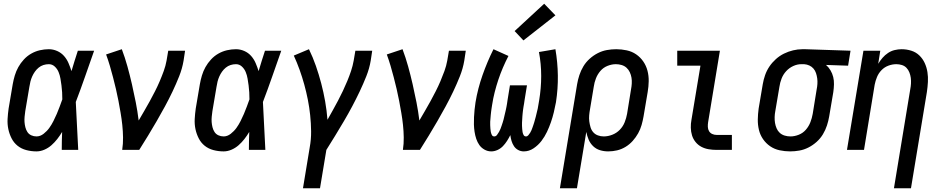

<svg xmlns="http://www.w3.org/2000/svg" viewBox="-20 -801 5040 1026"><path d="M175 8Q147 8 120.5 1Q94 -6 74 -22Q54 -38 42 -61.5Q30 -85 24.5 -111Q19 -137 20.5 -165Q22 -193 26 -221L48 -351Q52 -374 59 -397.5Q66 -421 78 -442.5Q90 -464 107.5 -483Q125 -502 147 -514.5Q169 -527 193 -532.5Q217 -538 241 -538Q264 -538 285.5 -528.5Q307 -519 322 -502Q337 -485 346 -464Q355 -443 362 -421Q370 -448 378.5 -475.5Q387 -503 396 -530H483Q459 -462 435 -393Q411 -324 385 -256Q389 -192 391.5 -128Q394 -64 398 0H310Q310 -24 310.5 -48Q311 -72 312 -96Q300 -76 286 -58Q272 -40 255 -25Q238 -10 217 -1Q196 8 175 8ZM175 -72Q195 -72 213 -86Q231 -100 243.5 -117.5Q256 -135 265.5 -154Q275 -173 283.5 -192.5Q292 -212 299 -231.5Q306 -251 313 -270Q313 -289 312 -307.5Q311 -326 308.5 -344.5Q306 -363 303 -381Q300 -399 293 -416Q286 -433 272.5 -445.5Q259 -458 241 -458Q226 -458 212 -453.5Q198 -449 186.5 -439.5Q175 -430 166.5 -418Q158 -406 152 -392.5Q146 -379 142.5 -365Q139 -351 137 -337L115 -207Q113 -193 111.5 -178Q110 -163 111 -149Q112 -135 115.5 -121Q119 -107 126.5 -95.5Q134 -84 147 -78Q160 -72 175 -72Z M633 0Q638 -33 637.5 -66.5Q637 -100 633.5 -133Q630 -166 624.5 -198Q619 -230 613 -262Q607 -294 599.5 -325.5Q592 -357 584 -388Q576 -419 567 -449.5Q558 -480 547 -510L631 -538Q648 -493 661 -446Q674 -399 685 -351Q696 -303 705.5 -254.5Q715 -206 721 -157Q736 -183 751 -208.5Q766 -234 780.5 -260.5Q795 -287 808.5 -313.5Q822 -340 833.5 -367Q845 -394 855 -421.5Q865 -449 870 -477L879 -530H969L961 -477Q954 -435 937.5 -393.5Q921 -352 902 -312Q883 -272 861.5 -232.5Q840 -193 817.5 -154Q795 -115 771.5 -76.5Q748 -38 724 0Z M1175 8Q1147 8 1120.5 1Q1094 -6 1074 -22Q1054 -38 1042 -61.5Q1030 -85 1024.5 -111Q1019 -137 1020.5 -165Q1022 -193 1026 -221L1048 -351Q1052 -374 1059 -397.5Q1066 -421 1078 -442.5Q1090 -464 1107.5 -483Q1125 -502 1147 -514.5Q1169 -527 1193 -532.5Q1217 -538 1241 -538Q1264 -538 1285.5 -528.5Q1307 -519 1322 -502Q1337 -485 1346 -464Q1355 -443 1362 -421Q1370 -448 1378.5 -475.5Q1387 -503 1396 -530H1483Q1459 -462 1435 -393Q1411 -324 1385 -256Q1389 -192 1391.5 -128Q1394 -64 1398 0H1310Q1310 -24 1310.5 -48Q1311 -72 1312 -96Q1300 -76 1286 -58Q1272 -40 1255 -25Q1238 -10 1217 -1Q1196 8 1175 8ZM1175 -72Q1195 -72 1213 -86Q1231 -100 1243.5 -117.5Q1256 -135 1265.5 -154Q1275 -173 1283.5 -192.5Q1292 -212 1299 -231.5Q1306 -251 1313 -270Q1313 -289 1312 -307.5Q1311 -326 1308.5 -344.5Q1306 -363 1303 -381Q1300 -399 1293 -416Q1286 -433 1272.5 -445.5Q1259 -458 1241 -458Q1226 -458 1212 -453.5Q1198 -449 1186.5 -439.5Q1175 -430 1166.5 -418Q1158 -406 1152 -392.5Q1146 -379 1142.5 -365Q1139 -351 1137 -337L1115 -207Q1113 -193 1111.5 -178Q1110 -163 1111 -149Q1112 -135 1115.5 -121Q1119 -107 1126.5 -95.5Q1134 -84 1147 -78Q1160 -72 1175 -72Z M1599 205 1635 -13Q1643 -56 1642.5 -99.5Q1642 -143 1637.5 -185.5Q1633 -228 1625 -268.5Q1617 -309 1606 -349Q1595 -389 1581 -428Q1567 -467 1550 -504L1631 -538Q1652 -495 1668 -449Q1684 -403 1696.5 -355.5Q1709 -308 1717.5 -259.5Q1726 -211 1730 -161Q1744 -186 1758.5 -212Q1773 -238 1786.5 -263.5Q1800 -289 1812.5 -315.5Q1825 -342 1836 -368.5Q1847 -395 1856 -422Q1865 -449 1870 -477L1879 -530H1969L1961 -477Q1954 -435 1937.5 -393.5Q1921 -352 1902 -312Q1883 -272 1862 -232.5Q1841 -193 1818 -154Q1795 -115 1771.5 -76.5Q1748 -38 1724 0L1690 205Z M2133 0Q2138 -33 2137.5 -66.5Q2137 -100 2133.5 -133Q2130 -166 2124.5 -198Q2119 -230 2113 -262Q2107 -294 2099.5 -325.5Q2092 -357 2084 -388Q2076 -419 2067 -449.5Q2058 -480 2047 -510L2131 -538Q2148 -493 2161 -446Q2174 -399 2185 -351Q2196 -303 2205.5 -254.5Q2215 -206 2221 -157Q2236 -183 2251 -208.5Q2266 -234 2280.5 -260.5Q2295 -287 2308.5 -313.5Q2322 -340 2333.5 -367Q2345 -394 2355 -421.5Q2365 -449 2370 -477L2379 -530H2469L2461 -477Q2454 -435 2437.5 -393.5Q2421 -352 2402 -312Q2383 -272 2361.5 -232.5Q2340 -193 2317.5 -154Q2295 -115 2271.5 -76.5Q2248 -38 2224 0Z M2605 8Q2586 8 2569 -1.5Q2552 -11 2541.5 -26Q2531 -41 2525 -59Q2519 -77 2516 -96.5Q2513 -116 2512.5 -135.5Q2512 -155 2513 -175Q2514 -195 2516 -215Q2518 -235 2521 -254Q2527 -291 2536.5 -327.5Q2546 -364 2558.5 -399.5Q2571 -435 2585.5 -469.5Q2600 -504 2617 -538L2697 -502Q2681 -471 2667.5 -439.5Q2654 -408 2643 -375Q2632 -342 2623.5 -308.5Q2615 -275 2610 -242Q2608 -232 2607 -223Q2606 -214 2604.5 -205Q2603 -196 2602.5 -187Q2602 -178 2601 -169Q2600 -160 2599.5 -150.5Q2599 -141 2599.5 -132Q2600 -123 2600.5 -114.5Q2601 -106 2602.5 -97.5Q2604 -89 2608 -80.5Q2612 -72 2621 -72Q2630 -72 2636 -80Q2642 -88 2646.5 -96Q2651 -104 2654.5 -112.5Q2658 -121 2660.5 -129Q2663 -137 2666 -145.5Q2669 -154 2671 -162.5Q2673 -171 2675 -179.5Q2677 -188 2679 -196.5Q2681 -205 2683 -213.5Q2685 -222 2686.5 -230.5Q2688 -239 2689.5 -247.5Q2691 -256 2692 -265L2705 -345H2796L2783 -265Q2782 -256 2780.5 -247.5Q2779 -239 2777.5 -230.5Q2776 -222 2775 -213.5Q2774 -205 2773 -196.5Q2772 -188 2771.5 -179.5Q2771 -171 2770.5 -162.5Q2770 -154 2769.5 -145.5Q2769 -137 2769.5 -128.5Q2770 -120 2770.5 -111.5Q2771 -103 2772.5 -95Q2774 -87 2778 -79.5Q2782 -72 2791 -72Q2798 -72 2803.5 -78.5Q2809 -85 2813 -91.5Q2817 -98 2820 -105Q2823 -112 2825.5 -119.5Q2828 -127 2830.5 -134Q2833 -141 2835 -148Q2837 -155 2839 -162.5Q2841 -170 2843 -177Q2845 -184 2846.5 -191.5Q2848 -199 2850 -206Q2852 -213 2853.5 -220.5Q2855 -228 2856 -235Q2857 -242 2858.5 -249.5Q2860 -257 2861 -264Q2872 -330 2872 -395Q2872 -460 2860 -523L2948 -538Q2960 -468 2961 -397.5Q2962 -327 2951 -255Q2946 -228 2939.5 -201Q2933 -174 2924 -148Q2915 -122 2903 -96.5Q2891 -71 2873.5 -48Q2856 -25 2831.5 -8.5Q2807 8 2779 8Q2763 8 2749 0.5Q2735 -7 2726.5 -20Q2718 -33 2713.5 -48Q2709 -63 2707 -79Q2699 -63 2689.5 -48Q2680 -33 2667.5 -20Q2655 -7 2638.5 0.5Q2622 8 2605 8ZM2777 -585 2730 -635 2888 -781 2948 -719Z M2972 205 3064 -351Q3068 -375 3076 -399.5Q3084 -424 3097.5 -446.5Q3111 -469 3131 -487Q3151 -505 3174.5 -517Q3198 -529 3223 -533.5Q3248 -538 3273 -538Q3301 -538 3329 -532Q3357 -526 3379.5 -510.5Q3402 -495 3417.5 -472.5Q3433 -450 3440 -423Q3447 -396 3446.5 -367Q3446 -338 3441 -309L3419 -179Q3415 -156 3408.5 -133Q3402 -110 3390 -88.5Q3378 -67 3361 -48Q3344 -29 3322.5 -16Q3301 -3 3277.5 2.5Q3254 8 3230 8Q3207 8 3186 1.5Q3165 -5 3149.5 -20Q3134 -35 3125.5 -55Q3117 -75 3113 -96L3063 205ZM3206 -72Q3229 -72 3252 -81Q3275 -90 3292 -107.5Q3309 -125 3318 -147.5Q3327 -170 3331 -193L3352 -323Q3355 -338 3356 -354.5Q3357 -371 3354.5 -386Q3352 -401 3345.5 -415Q3339 -429 3328 -439Q3317 -449 3302 -453.5Q3287 -458 3271 -458Q3249 -458 3226.5 -449Q3204 -440 3188.5 -422Q3173 -404 3164.5 -382Q3156 -360 3153 -338L3133 -218Q3130 -202 3128.5 -185Q3127 -168 3129 -152.5Q3131 -137 3135.5 -121.5Q3140 -106 3150 -94.5Q3160 -83 3175 -77.5Q3190 -72 3206 -72Z M3810 0Q3788 0 3767 -3.5Q3746 -7 3728 -16.5Q3710 -26 3697 -42Q3684 -58 3678 -77.5Q3672 -97 3671.5 -118.5Q3671 -140 3675 -161L3723 -450H3599V-530H3827L3764 -148Q3762 -136 3762.5 -123Q3763 -110 3769 -100Q3775 -90 3786 -85Q3797 -80 3810 -80H3891V0Z M4202 8Q4174 8 4146 2Q4118 -4 4095.5 -19.5Q4073 -35 4057.5 -57.5Q4042 -80 4035.5 -107Q4029 -134 4029.5 -163Q4030 -192 4034 -221L4056 -351Q4060 -375 4068.5 -399.5Q4077 -424 4091.5 -445.5Q4106 -467 4126 -485Q4146 -503 4169.5 -514.5Q4193 -526 4218 -532Q4243 -538 4268 -538Q4271 -538 4275 -538Q4279 -538 4283 -538L4525 -530L4512 -450L4394 -454Q4408 -442 4418 -425Q4428 -408 4432.5 -389.5Q4437 -371 4436.5 -350.5Q4436 -330 4433 -309L4411 -179Q4407 -155 4399 -130.5Q4391 -106 4377.5 -83.5Q4364 -61 4344 -43Q4324 -25 4300.5 -13Q4277 -1 4252 3.5Q4227 8 4202 8ZM4204 -72Q4226 -72 4248.5 -81Q4271 -90 4286.5 -108Q4302 -126 4310.5 -148Q4319 -170 4323 -193L4344 -323Q4347 -337 4348 -352.5Q4349 -368 4347 -382.5Q4345 -397 4340.5 -410.5Q4336 -424 4327 -434.5Q4318 -445 4305 -451Q4292 -457 4277 -458H4270Q4268 -458 4266 -458Q4264 -458 4262 -458Q4240 -458 4218.5 -448Q4197 -438 4181 -420.5Q4165 -403 4156.5 -381Q4148 -359 4145 -337L4123 -207Q4120 -192 4119.5 -175.5Q4119 -159 4121.5 -144Q4124 -129 4130 -115Q4136 -101 4147 -91Q4158 -81 4173 -76.5Q4188 -72 4204 -72Z M4757 205 4844 -323Q4847 -338 4848 -354Q4849 -370 4847 -385Q4845 -400 4839.5 -414Q4834 -428 4824 -438.5Q4814 -449 4799.5 -453.5Q4785 -458 4770 -458Q4748 -458 4727 -450Q4706 -442 4690.5 -426Q4675 -410 4666.5 -389.5Q4658 -369 4654 -348L4597 0H4506L4594 -530H4684L4673 -460Q4683 -477 4696 -492Q4709 -507 4725.5 -518Q4742 -529 4761 -533.5Q4780 -538 4798 -538Q4825 -538 4850 -530Q4875 -522 4893 -504.5Q4911 -487 4921.5 -464Q4932 -441 4936 -415.5Q4940 -390 4938.5 -363Q4937 -336 4933 -309L4848 205Z"/></svg>

Font: Iosevka Curly Medium Oblique
Style: Regular
Weight: 500
Italic angle: -9°
Monospace: yes
Designer: Belleve Invis
Foundry: Belleve Invis
Version: Version 11.1.0; ttfautohint (v1.8.3)